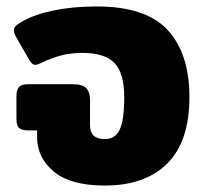

<svg xmlns="http://www.w3.org/2000/svg" viewBox="-20 -560 630 595"><path d="M95 -134V-156H67Q46 -156 38.5 -164Q31 -172 31 -192V-263Q31 -282 39 -290.5Q47 -299 67 -299H206Q235 -299 247 -287Q259 -275 259 -249V-172Q259 -150 270.5 -139.5Q282 -129 305 -129Q337 -129 351 -158.5Q365 -188 365 -259Q365 -333 335 -364.5Q305 -396 236 -396Q198 -396 168.5 -388Q139 -380 110 -366Q96 -359 89 -359Q80 -359 72 -372L30 -445Q23 -459 23 -466Q23 -476 35 -485Q75 -512 139 -526Q203 -540 280 -540Q432 -540 499.5 -467Q567 -394 567 -259Q567 -122 498.5 -53.5Q430 15 305 15Q198 15 146.5 -28.5Q95 -72 95 -134Z"/></svg>

Font: Mitr SemiBold
Style: Regular
Weight: 600
Designer: Thanarat Vachiruckul
Foundry: Cadson Demak
Version: Version 1.002